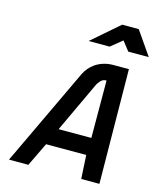

<svg xmlns="http://www.w3.org/2000/svg" viewBox="-134 -1027 931 1122"><g transform="rotate(15 331.5 -466.5)"><path d="M464 -933H564L663 -790H539L495 -846L426 -790H299ZM309 -592Q318 -611 333 -629Q348 -647 368.5 -661Q389 -675 416 -683.5Q443 -692 476 -692H569L576 0H466L458 -143H215L146 0H29ZM460 -594Q439 -595 424.5 -579Q410 -563 403 -546L263 -247H461Z"/></g></svg>

Font: Panefresco 750wt
Style: Italic
Weight: 750
Foundry: Campivisivi & Chank Co
Version: Version 1.000